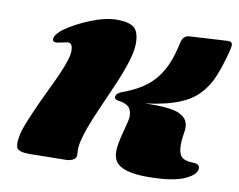

<svg xmlns="http://www.w3.org/2000/svg" viewBox="-83 -871 1247 1001"><g transform="rotate(10 541.0 -370.5)"><path d="M226.6 -599.1 168.9 -587.4Q158.2 -587.4 152.8 -590.3Q147.5 -593.3 147.5 -604.2Q147.5 -615.2 159.9 -630.9Q172.4 -646.5 187.5 -657.2Q243.7 -697.3 320.8 -728.5Q397.9 -759.8 460.2 -759.8Q522.5 -759.8 549.6 -737.8Q576.7 -715.8 576.7 -652.3Q576.7 -580.1 505.4 -417Q475.6 -349.1 446.3 -282.2Q375 -120.6 375 -59.1L376.5 -26.9Q376.5 -11.7 359.9 -2.9Q343.3 5.9 325.2 5.9L129.4 8.8Q75.2 8.8 63.5 -9.8Q58.1 -19 58.1 -38.3Q58.1 -57.6 65.2 -88.6Q72.3 -119.6 104.5 -194.6Q136.7 -269.5 168.9 -335Q252.4 -505.4 252.4 -554.2Q252.4 -579.6 246.1 -589.4Q239.7 -599.1 226.6 -599.1ZM849.6 -740.2 1048.8 -751.5Q1070.8 -751.5 1070.8 -732.4Q1070.8 -713.4 1045.9 -632.8Q1021 -552.2 994.9 -511.7Q968.8 -471.2 937.7 -444.8Q906.7 -418.5 863.8 -400.4Q792 -369.6 677.2 -355Q690.4 -356 717.5 -356Q744.6 -356 766.4 -354.7Q788.1 -353.5 811.5 -350.3Q835 -347.2 851.1 -340.8Q867.2 -334.5 880.9 -324.2Q907.7 -304.7 907.7 -264.2Q907.7 -253.9 903.3 -228Q898.9 -202.1 898.9 -176.3Q898.9 -150.4 904.5 -133.5Q910.2 -116.7 921.4 -108.4Q940.9 -94.7 977.1 -94.7Q1013.2 -94.7 1013.2 -70.3Q1013.2 -38.1 955.1 -10.7Q891.1 19.5 753.9 19.5Q625 19.5 588.9 -28.3Q573.2 -49.8 573.2 -85Q573.2 -120.1 592 -189Q610.8 -257.8 610.8 -275.1Q610.8 -292.5 605.7 -305.4Q600.6 -318.4 592.5 -325.2Q584.5 -332 574.5 -336.2Q564.5 -340.3 554.4 -342.3Q544.4 -344.2 536.1 -345.7Q518.1 -349.6 518.1 -359.4Q518.1 -380.9 548.8 -392.6Q670.4 -435.5 726.6 -510.7Q755.4 -549.3 772.7 -592.8Q790 -636.2 803.2 -697.8Q812 -740.2 849.6 -740.2Z"/></g></svg>

Font: Sonsie One
Style: Regular
Weight: 400
Designer: Riccardo De Franceschi
Foundry: Sorkin Type Co
Version: Version 1.003